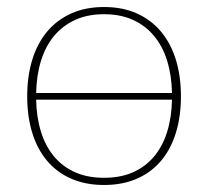

<svg xmlns="http://www.w3.org/2000/svg" viewBox="-20 -521 594 547"><path d="M83 -237Q84 -186.5 96.8 -145.5Q109.5 -104.5 134 -75.2Q158.5 -46 194 -30.2Q229.5 -14.5 276.5 -14.5Q323.5 -14.5 359 -30.2Q394.5 -46 419 -75.2Q443.5 -104.5 456.2 -145.5Q469 -186.5 470 -237ZM470 -256Q469 -306.5 456.2 -347.8Q443.5 -389 419 -418.5Q394.5 -448 359 -464.2Q323.5 -480.5 276.5 -480.5Q229.5 -480.5 194 -464.2Q158.5 -448 134 -418.5Q109.5 -389 96.8 -347.8Q84 -306.5 83 -256ZM276.5 -501Q329 -501 369.8 -482.8Q410.5 -464.5 438.5 -431.2Q466.5 -398 481 -351Q495.5 -304 495.5 -246.5Q495.5 -189 481 -142.2Q466.5 -95.5 438.5 -62.5Q410.5 -29.5 369.8 -11.8Q329 6 276.5 6Q224 6 183.2 -11.8Q142.5 -29.5 114.5 -62.5Q86.5 -95.5 72 -142.2Q57.5 -189 57.5 -246.5Q57.5 -304 72 -351Q86.5 -398 114.5 -431.2Q142.5 -464.5 183.2 -482.8Q224 -501 276.5 -501Z"/></svg>

Font: Lato 2
Style: Regular
Weight: 200
Designer: Lukasz Dziedzic with Adam Twardoch and Botio Nikoltchev
Foundry: tyPoland Lukasz Dziedzic
Version: Version 2.015; 2015-08-06; http://www.latofonts.com/